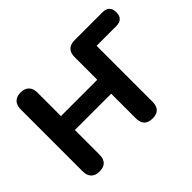

<svg xmlns="http://www.w3.org/2000/svg" viewBox="-144 -972 1238 1238"><g transform="rotate(-45 475.0 -352.5)"><path d="M147 8Q111 8 91 -12Q71 -32 71 -70V-635Q71 -673 91 -693Q111 -713 147 -713Q184 -713 204 -693Q224 -673 224 -635V-421H555V-626Q555 -705 633 -705H886Q950 -705 950 -642Q950 -579 886 -579H707V-70Q707 8 632 8Q555 8 555 -70V-294H224V-70Q224 8 147 8Z"/></g></svg>

Font: Chiron GoRound TC
Style: Bold
Weight: 700
Designer: Ryoko NISHIZUKA 西塚涼子 (kana, bopomofo & ideographs); Paul D. Hunt (Latin, Greek & Cyrillic); Sandoll Communications 산돌커뮤니
Foundry: Adobe
Version: Version 1.000;hotconv 1.1.1;makeotfexe 2.6.0